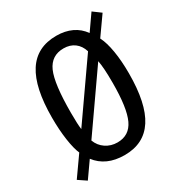

<svg xmlns="http://www.w3.org/2000/svg" viewBox="-159 -740 818 876"><g transform="rotate(-30 250.0 -302.0)"><path d="M155.3 -122.1Q167 -90.8 193.8 -72.8Q220.7 -54.7 254.9 -54.7Q317.4 -54.7 344.2 -111.8Q371.1 -168.9 371.1 -301.8Q371.1 -345.7 369.1 -373.5Q367.2 -401.4 363.3 -419.9ZM141.6 -190.4 345.7 -482.4Q335.9 -514.6 312.5 -532.2Q289.1 -549.8 254.9 -549.8Q190.4 -549.8 164.1 -490.7Q137.7 -431.6 137.7 -278.3Q137.7 -245.1 138.7 -224.6Q139.6 -204.1 141.6 -190.4ZM422.9 -504.9Q439.5 -472.7 448.2 -420.4Q457 -368.2 457 -301.8Q457 -143.6 406.7 -65.9Q356.4 11.7 254.9 11.7Q205.1 11.7 168.5 -4.9Q131.8 -21.5 107.4 -53.7L49.8 28.3L7.8 0L80.1 -102.5Q67.4 -130.9 59.6 -184.1Q51.8 -237.3 51.8 -301.8Q51.8 -460 102.1 -538.1Q152.3 -616.2 254.9 -616.2Q300.8 -616.2 335.9 -599.6Q371.1 -583 393.6 -550.8L450.2 -631.8L491.2 -601.6Z"/></g></svg>

Font: BabelStone Coelbren y Beirdd
Style: Regular
Weight: 400
Designer: Andrew West
Foundry: BabelStone
Version: Version 1.00;September 27, 2022